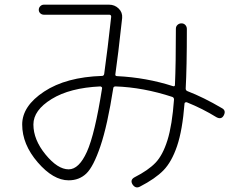

<svg xmlns="http://www.w3.org/2000/svg" viewBox="-20 -755 1040 822"><path d="M409 -385Q279 -379 201 -331Q123 -283 123 -222Q123 -157 175 -93.5Q227 -30 274 -30Q318 -30 352 -105Q386 -180 417 -377Q418 -380 415 -382.5Q412 -385 409 -385ZM274 17Q208 17 141.5 -60Q75 -137 75 -222Q75 -301 169 -363Q263 -425 417 -430Q424 -430 426 -438Q441 -546 456 -683Q456 -692 448 -692H168Q159 -692 152.5 -698Q146 -704 146 -713Q146 -722 152.5 -728.5Q159 -735 168 -735H447Q471 -735 488 -718.5Q505 -702 503 -678Q485 -513 474 -438Q472 -429 482 -429Q606 -423 721 -386Q729 -384 729 -392Q733 -481 733 -632Q733 -642 740 -648.5Q747 -655 757 -655Q767 -655 773.5 -648Q780 -641 780 -631Q780 -465 775 -376Q775 -368 782 -365Q852 -338 930 -292Q949 -282 938 -261Q928 -242 907 -253Q847 -290 780 -317Q777 -318 773.5 -316.5Q770 -315 770 -312Q761 -197 738 -129.5Q715 -62 680 -26Q645 10 579 44Q560 54 547 34Q536 15 556 4Q615 -26 646 -58.5Q677 -91 697 -155Q717 -219 725 -329Q725 -337 718 -340Q593 -381 475 -385Q466 -385 465 -378Q440 -218 410 -129.5Q380 -41 349.5 -12Q319 17 274 17Z"/></svg>

Font: Rounded Mplus 1c Light
Style: Regular
Weight: 300
Version: Version 1.059.20150529